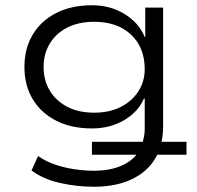

<svg xmlns="http://www.w3.org/2000/svg" viewBox="-20 -523 749 731"><path d="M338 188Q272 188 208 173.5Q144 159 100 126L125 71Q155 92 191 104Q227 116 264.5 121.5Q302 127 338 127Q398 127 441 108.5Q484 90 507 56V66H330V17H535L522 22Q526 9 528.5 -4Q531 -17 531 -32V-148H528Q507 -98 453.5 -66Q400 -34 330 -34Q252 -34 194 -63.5Q136 -93 104.5 -145.5Q73 -198 73 -268Q73 -338 104.5 -391Q136 -444 194 -473.5Q252 -503 330 -503Q400 -503 454.5 -469.5Q509 -436 531 -382L533 -383V-494H601V-41Q601 -23 599 -6.5Q597 10 593 26L584 17H690V66H575L583 57Q556 120 492.5 154Q429 188 338 188ZM339 -94Q397 -94 440 -116Q483 -138 507 -175.5Q531 -213 531 -260Q531 -342 479 -391Q427 -440 339 -440Q279 -440 236 -418Q193 -396 169.5 -357Q146 -318 146 -268Q146 -217 169.5 -178Q193 -139 236 -116.5Q279 -94 339 -94Z"/></svg>

Font: Nunito Sans 7pt SemiExpanded Light
Style: Regular
Weight: 300
Width: 6
Designer: Vernon Adams
Foundry: Vernon Adams
Version: Version 3.101;gftools[0.9.27]